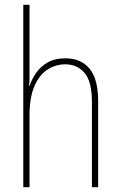

<svg xmlns="http://www.w3.org/2000/svg" viewBox="-20 -780 503 800"><path d="M103 -493Q103 -470 103 -455Q103 -440 101 -422H103Q112 -449 130 -475.5Q148 -502 178 -519.5Q208 -537 252 -537Q318 -537 353.5 -493.5Q389 -450 389 -359V0H363V-355Q363 -440 332.5 -476Q302 -512 252 -512Q211 -512 177 -489.5Q143 -467 123 -420Q103 -373 103 -299V0H77V-760H103Z"/></svg>

Font: Noto Sans Bengali Condensed Thin
Style: Regular
Weight: 100
Width: 3
Designer: Joana Ranito - Universal Thirst; Jelle Bosma - Monotype Design Team
Foundry: Universal Thirst ehf.
Version: Version 3.000; ttfautohint (v1.8.4.7-5d5b)